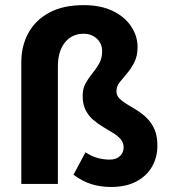

<svg xmlns="http://www.w3.org/2000/svg" viewBox="-20 -731 672 763"><path d="M421 12Q380.3 12 344.3 1.1Q308.2 -9.7 272.1 -36.7L319.8 -125.9Q344.3 -109.3 368.6 -103Q392.9 -96.7 416 -96.7Q442 -96.7 456.7 -110.8Q471.3 -124.8 471.3 -145.1Q471.3 -163.9 459.7 -177.6Q448.1 -191.2 429.5 -202.5Q411 -213.9 389.9 -226.5Q368.8 -239.1 350.3 -254.9Q331.7 -270.8 320.1 -293.8Q308.5 -316.9 308.5 -349.6Q308.5 -378.6 320.1 -399.8Q331.8 -421 347.2 -439.5Q362.6 -458 374.2 -479Q385.9 -500.1 385.9 -527.5Q385.9 -557.7 364.9 -577.3Q343.9 -596.9 312.1 -596.9Q265.6 -596.9 237.8 -562Q210 -527.2 210 -466.3V0H64.7V-483.6Q64.7 -548.7 92.9 -600.1Q121 -651.4 176 -681Q231 -710.6 312.5 -710.6Q381 -710.6 429 -687Q477 -663.4 501.8 -625.2Q526.7 -587.1 526.7 -544.3Q526.7 -508.6 513.8 -483.4Q500.9 -458.2 484.7 -439.2Q468.4 -420.3 455.5 -404Q442.7 -387.8 442.7 -368.1Q442.7 -352.1 454.3 -340Q465.9 -328 484.5 -316.9Q503 -305.9 524.1 -292.9Q545.1 -279.9 563.7 -261.6Q582.2 -243.2 593.9 -217.1Q605.5 -190.9 605.5 -152Q605.5 -106.4 584.5 -69.3Q563.5 -32.2 522.5 -10.1Q481.6 12 421 12Z"/></svg>

Font: SourceSans3VF
Style: Regular
Weight: 200
Designer: Paul D. Hunt
Foundry: Adobe
Version: Version 3.052;hotconv 1.1.0;makeotfexe 2.6.0